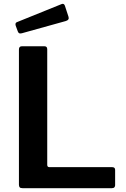

<svg xmlns="http://www.w3.org/2000/svg" viewBox="-20 -984 659 1004"><path d="M79 -725Q79 -742 94 -742H213Q227 -742 227 -726V-122Q227 -110 238 -110H566Q582 -110 582 -96V-15Q582 -9 578 -4.5Q574 0 565 0H98Q87 0 83 -4.5Q79 -9 79 -18V-725ZM319 -955 338 -897Q344 -880 324 -874L94 -810Q85 -808 80.5 -810Q76 -812 73 -820L62 -850Q58 -864 68 -868L303 -963Q314 -967 319 -955Z"/></svg>

Font: Libre Franklin SemiBold
Style: Regular
Weight: 600
Designer: Pablo Impallari, Rodrigo Fuenzalida, Nhung Nguyen
Foundry: Impallari Type
Version: Version 3.000